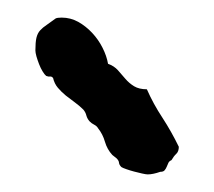

<svg xmlns="http://www.w3.org/2000/svg" viewBox="-20 -868 242 217"><path d="M20 -811Q20 -820.3 21.2 -825.4Q22.5 -830.6 25.4 -833.7Q28.3 -836.9 32.7 -839.8Q37.1 -842.8 43 -847.2Q44.9 -848.1 49.8 -848.1Q59.6 -848.1 68.4 -843.3Q77.1 -838.4 84.2 -830.8Q91.3 -823.2 95.9 -814Q100.6 -804.7 102.1 -795.9Q108.9 -793.5 113.3 -788.6Q117.7 -783.7 121.8 -778.8Q126 -773.9 131.6 -770.5Q137.2 -767.1 146 -767.1Q153.3 -750.5 163.6 -734.9Q173.8 -719.2 182.1 -702.1Q182.1 -696.8 179.2 -694.1Q176.3 -691.4 173.8 -687Q171.4 -686 170.4 -684.1Q169.4 -682.1 168.5 -679.7Q167.5 -677.2 166 -675.5Q164.6 -673.8 161.1 -673.8Q152.8 -670.9 147 -670.9Q145 -670.9 140.6 -671.9Q136.2 -672.9 131.6 -674.1Q127 -675.3 122.8 -676.8Q118.7 -678.2 117.2 -679.2Q114.7 -681.6 114.5 -684.1Q114.3 -686.5 111.8 -689L106.9 -692.9Q101.1 -699.2 98.6 -707.8Q96.2 -716.3 90.8 -723.1Q89.4 -725.6 86.4 -727.1Q83.5 -728.5 81.1 -731Q78.6 -733.9 77.6 -737.5Q76.7 -741.2 74.2 -744.1Q69.8 -748.5 64.7 -752.2Q59.6 -755.9 54.4 -760Q49.3 -764.2 45.4 -768.8Q41.5 -773.4 40 -779.8Q38.6 -781.7 36.6 -781.5Q34.7 -781.2 32.2 -782.2Q30.3 -783.7 28.1 -787.4Q25.9 -791 24.2 -795.4Q22.5 -799.8 21.2 -804.2Q20 -808.6 20 -811Z"/></svg>

Font: Margarine
Style: Regular
Weight: 400
Designer: Astigmatic (AOETI)
Foundry: Astigmatic (AOETI)
Version: Version 1.000